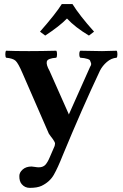

<svg xmlns="http://www.w3.org/2000/svg" viewBox="-20 -683 598 935"><path d="M333 -663.1Q367.2 -607.9 438 -528.8L413.1 -509.8Q346.2 -549.8 306.2 -592.8Q269 -554.7 200.2 -509.8L174.8 -528.8Q252 -616.7 280.8 -663.1ZM242.2 168Q222.2 203.1 182.1 222.2Q161.1 231.9 125 231.9Q101.1 231.9 85.9 213.9Q73.7 199.7 74.2 173.8Q74.2 156.7 90.6 142.3Q106.9 127.9 133.8 127.9Q139.6 127.9 149.9 129.9Q160.2 131.8 168.9 131.8Q188.5 131.8 200 120.4Q211.4 108.9 222.2 83L246.1 27.8Q247.1 20 248 17.1Q249 14.2 244.6 6.1Q240.2 -2 237.5 -5.4Q234.9 -8.8 228 -17.8Q221.2 -26.9 217.8 -32.2L88.9 -328.1Q68.8 -375 55.9 -387Q43 -398.9 9.8 -401.9Q5.9 -405.8 5.9 -418.9Q5.9 -432.1 9.8 -436Q49.8 -434.1 121.1 -434.1Q180.2 -434.1 253.9 -436Q257.8 -432.1 257.8 -418.9Q257.8 -405.8 253.9 -401.9Q211.9 -398.9 208 -383.5Q204.1 -368.2 221.2 -337.9L314 -128.9Q315.4 -126.5 315.4 -125Q315.4 -126 315.9 -127L418.9 -357.9Q425.8 -367.7 423.3 -375.7Q420.9 -383.8 418.5 -388.4Q416 -393.1 406.5 -396Q397 -398.9 389.9 -399.9Q382.8 -400.9 371.1 -401.9Q366.2 -405.8 366.2 -418.9Q366.2 -432.1 371.1 -436Q445.3 -434.1 477.1 -434.1Q498 -434.1 547.9 -436Q551.8 -432.1 551.8 -418.9Q551.8 -405.8 547.9 -401.9Q522 -399.9 500.5 -381.3Q479 -362.8 466.8 -338.9Q379.9 -154.8 285.2 74.2Q261.2 134.8 242.2 168Z"/></svg>

Font: Linux Libertine
Style: Bold
Weight: 700
Designer: Philipp H. Poll
Foundry: Philipp H. Poll
Version: Version 5.0.3